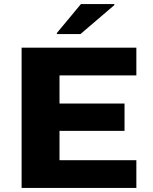

<svg xmlns="http://www.w3.org/2000/svg" viewBox="-20 -922 751 942"><path d="M86 0V-688H649V-552H272V-414H591V-280H272V-136H649V0ZM259 -755V-760L377 -902H541V-897L375 -755Z"/></svg>

Font: Saira Expanded
Style: Bold
Weight: 700
Width: 7
Designer: Hector Gatti with collaboration of the Omnibus-Type team
Foundry: Omnibus-Type
Version: Version 1.100; ttfautohint (v1.8.3)